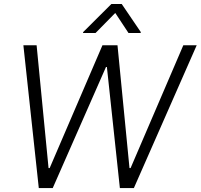

<svg xmlns="http://www.w3.org/2000/svg" viewBox="-20 -958 1022 978"><path d="M166.5 -727.3 227.3 -101.9H233L501.8 -727.3H578.5L639.6 -101.9H645.2L913.7 -727.3H981.9L661.9 0H590.6L524.5 -616.8H519.9L248.6 0H177.6L99.1 -727.3ZM402.7 -789.8 403.8 -794.7 547.2 -937.5H600.1L697.1 -794.7L696.4 -789.8H634.6L567.1 -892L466.6 -789.8Z"/></svg>

Font: Inter P Light
Style: Italic
Weight: 300
Italic angle: 9.39999°
Designer: Rasmus Andersson
Foundry: rsms
Version: Version 3.018;git-588b23468